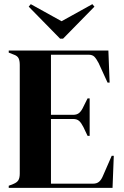

<svg xmlns="http://www.w3.org/2000/svg" viewBox="-20 -903 595 923"><path d="M22 -10 45 -19Q62 -26 68.5 -37Q75 -48 75 -69V-310V-350V-591Q75 -612 69 -623.5Q63 -635 45 -641L22 -650V-660H501L507 -506H497L454 -600Q443 -621 433.5 -630.5Q424 -640 405 -640H225V-351H332Q350 -351 361 -360.5Q372 -370 381 -390L401 -430H411V-250H401L381 -292Q371 -312 360.5 -321.5Q350 -331 332 -331H225V-20H427Q446 -20 457 -30Q468 -40 476 -60L517 -154H527L521 0H22ZM434 -871 283 -717H269L118 -871L128 -883L276 -801L424 -883Z"/></svg>

Font: DeepMind Serif Display
Style: Regular
Weight: 800
Designer: Frank Grießhammer / Modifications: Colophon Foundry
Foundry: Colophon Foundry
Version: Version 5.002